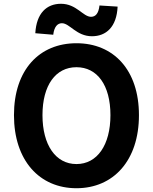

<svg xmlns="http://www.w3.org/2000/svg" viewBox="-20 -983 810 1017"><path d="M385 14C581 14 716 -133 716 -373C716 -613 581 -754 385 -754C189 -754 54 -614 54 -373C54 -133 189 14 385 14ZM385 -114C275 -114 205 -215 205 -373C205 -532 275 -627 385 -627C495 -627 565 -532 565 -373C565 -215 495 -114 385 -114ZM467 -791C542 -791 598 -840 603 -948L507 -954C502 -911 486 -894 462 -894C420 -894 385 -963 303 -963C227 -963 173 -913 167 -807L262 -799C267 -842 285 -860 308 -860C349 -860 385 -791 467 -791Z"/></svg>

Font: Noto Sans CJK KR Bold
Style: Regular
Weight: 700
Designer: Ryoko NISHIZUKA (kana & ideographs); Paul D. Hunt (Latin, Greek & Cyrillic); Wenlong ZHANG (bopomofo); Sandoll Communica
Foundry: Adobe Systems Incorporated
Version: Version 1.004;PS 1.004;hotconv 1.0.82;makeotf.lib2.5.63406